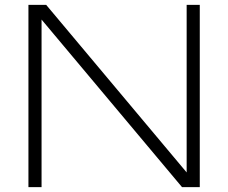

<svg xmlns="http://www.w3.org/2000/svg" viewBox="-20 -770 939 790"><path d="M787 -14H748V-750H802V0H729L112 -736H151V0H97V-750H170Z"/></svg>

Font: Unbounded ExtraLight
Style: Regular
Weight: 250
Designer: Luke Prowse, Jean-Baptiste Morizot, Fátima Lázaro, Florian Runge
Foundry: NaN
Version: Version 1.701;gftools[0.9.28.dev5+ged2979d]